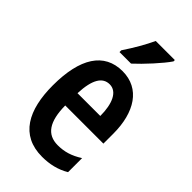

<svg xmlns="http://www.w3.org/2000/svg" viewBox="-238 -837 918 918"><g transform="rotate(45 221.0 -378.0)"><path d="M366 -757V-766H237C216 -721 188 -672 152 -618V-606H230C274 -646 340 -718 366 -757ZM227 -552C103 -552 39 -452 39 -268C39 -102 98 10 244 10C296 10 342 -1 384 -26V-121C340 -93 302 -82 258 -82C185 -82 150 -134 149 -242H407V-309C407 -453 345 -552 227 -552ZM228 -464C278 -464 303 -407 303 -325H149C153 -422 181 -464 228 -464Z"/></g></svg>

Font: Noto Sans Khmer ExtraCondensed SemiBold
Style: Regular
Weight: 600
Width: 2
Designer: Danh Hong and the Monotype Design Team
Foundry: Monotype Imaging Inc.
Version: Version 2.004